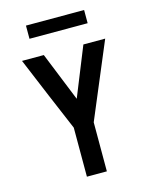

<svg xmlns="http://www.w3.org/2000/svg" viewBox="-134 -1010 868 1097"><g transform="rotate(-15 300.0 -462.0)"><path d="M241 0V-290L150 -505L54 -735H183L300 -445L417 -735H546L359 -290V0ZM128 -846V-924H472V-846Z"/></g></svg>

Font: Iosevka SS04 Extended
Style: Bold
Weight: 700
Width: 7
Monospace: yes
Designer: Belleve Invis
Foundry: Belleve Invis
Version: Version 19.0.0; ttfautohint (v1.8.4)